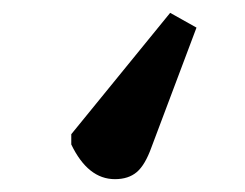

<svg xmlns="http://www.w3.org/2000/svg" viewBox="-20 -99 382 299"><path d="M245 -79 286 -56 216 130Q206 158 193 169Q180 180 159 180Q117 180 91 126V110Z"/></svg>

Font: Literata 7pt SemiBold
Style: Regular
Weight: 600
Designer: Latin by Veronika Burian and Jose Scaglione. Greek by Irene Vlachou. Cyrillic by Vera Evstafieva.
Foundry: TypeTogether
Version: Version 3.002